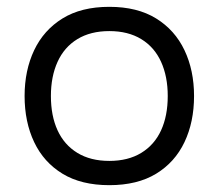

<svg xmlns="http://www.w3.org/2000/svg" viewBox="-20 -531 640 562"><path d="M300 11Q218 11 163 -22.5Q108 -56 80 -115Q52 -174 52 -250Q52 -325 80 -384Q108 -443 163 -477Q218 -511 300 -511Q382 -511 437 -477Q492 -443 520 -384Q548 -325 548 -250Q548 -174 520 -115Q492 -56 437 -22.5Q382 11 300 11ZM300 -60Q355 -60 393.5 -83.5Q432 -107 451.5 -149.5Q471 -192 471 -250Q471 -307 451.5 -350Q432 -393 393.5 -416.5Q355 -440 300 -440Q245 -440 206.5 -416.5Q168 -393 148.5 -350Q129 -307 129 -250Q129 -192 148.5 -149.5Q168 -107 206.5 -83.5Q245 -60 300 -60Z"/></svg>

Font: Nata Sans
Style: Regular
Weight: 400
Designer: Daniel Uzquiano Cruz
Version: Version 1.001